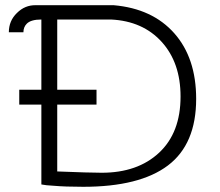

<svg xmlns="http://www.w3.org/2000/svg" viewBox="-20 -709 845 738"><path d="M118 -689H417Q566 -676 650 -581Q734 -486 734 -329Q734 -155 625.5 -73Q517 9 300 9Q230 9 186 5L159 3L139 0V-307H54V-364H139V-634Q99 -634 83 -618Q70 -605 70 -585H14Q14 -629 45 -659Q76 -690 118 -689ZM200 -307V-50Q325 -45 371 -45Q509 -45 591.5 -122Q674 -199 674 -338Q674 -468 601.5 -548Q529 -628 407 -634H200V-364H351V-307Z"/></svg>

Font: Bellota
Style: Regular
Weight: 400
Designer: Kemie Guaida
Foundry: Kemie Guaida
Version: Version 1.000;PS 002.000;hotconv 1.0.70;makeotf.lib2.5.58329